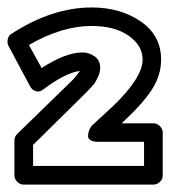

<svg xmlns="http://www.w3.org/2000/svg" viewBox="-52 -752 465 517"><path d="M-28.8 -627.9Q-33.2 -636.2 -31.2 -646.2Q-29.3 -656.2 -21 -661.1Q88.4 -731.9 194.8 -731.9Q272.5 -731.9 327.1 -694.1Q381.8 -656.2 381.8 -591.8Q381.8 -548.8 356.9 -510.7Q332 -472.7 287.1 -431.2L275.9 -419.9H360.8Q371.6 -419.9 378.9 -412.1Q386.2 -404.3 386.2 -395V-279.8Q386.2 -269 378.2 -262Q370.1 -254.9 360.8 -254.9H12.2Q1.5 -254.9 -5.9 -262.7Q-13.2 -270.5 -13.2 -279.8V-373Q-13.2 -383.8 -5.9 -391.1L146 -539.1Q156.2 -550.8 163.1 -561Q125 -556.2 65.9 -512.2Q62 -508.8 56.4 -506.6Q50.8 -504.4 42.5 -507.1Q34.2 -509.8 28.8 -520ZM25.9 -630.9 60.1 -568.8Q125 -610.8 169.9 -610.8Q187.5 -610.8 202.6 -600.3Q217.8 -589.8 217.8 -569.8Q217.8 -557.1 211.4 -543.7Q205.1 -530.3 199.5 -523.7Q193.8 -517.1 182.1 -504.9L37.1 -361.8V-305.2H335.9V-370.1H211.9Q198.7 -370.1 191.9 -374.5Q185.1 -378.9 185.1 -385.3Q185.1 -391.6 187 -397.9Q189 -404.3 191.9 -408.7L194.8 -413.1L252.9 -466.8Q332 -543 332 -591.8Q332 -629.4 294.4 -655.8Q256.8 -682.1 194.8 -682.1Q114.3 -682.1 25.9 -630.9Z"/></svg>

Font: Trueno Black Outline
Style: Regular
Weight: 900
Width: 6
Designer: Julieta Ulanovsky
Foundry: Julieta Ulanovsky
Version: Version 3.001b | FøM Fix